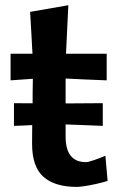

<svg xmlns="http://www.w3.org/2000/svg" viewBox="-20 -704 458 736"><path d="M33.5 -221.5V-308.5Q52 -308.5 69.8 -308.2Q87.5 -308 105 -308Q105 -330.5 105.2 -354Q105.5 -377.5 106 -402L20.5 -396V-498H104.5Q102 -541.5 100 -579.5Q98 -617.5 95.5 -658.5L242 -684Q239.5 -634.5 237.5 -591.8Q235.5 -549 233 -498H389V-396Q350 -397.5 310 -399.2Q270 -401 231.5 -403V-307.5Q263 -308 299 -308Q335 -308 374 -308.5V-221.5Q335 -223 299 -224.5Q263 -226 231.5 -227V-180.5Q231.5 -82.5 309.5 -82.5Q317.5 -82.5 339.2 -89.8Q361 -97 384 -107L392.5 -10.5Q372 -4 348.2 1.2Q324.5 6.5 304.2 9.5Q284 12.5 274.5 12.5Q190.5 12.5 146.8 -26Q103 -64.5 103 -152.5Q103 -170.5 103.2 -188.2Q103.5 -206 103.5 -224.5Q87 -223.5 69.2 -222.8Q51.5 -222 33.5 -221.5Z"/></svg>

Font: Commissioner Loud SemiBold
Style: Regular
Weight: 600
Designer: Kostas Bartsokas
Foundry: Kostas Bartsokas
Version: Version 1.000; ttfautohint (v1.8.3)